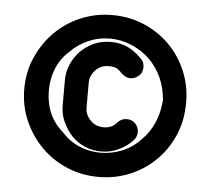

<svg xmlns="http://www.w3.org/2000/svg" viewBox="-42 -606 643 585"><g transform="rotate(5 279.5 -313.5)"><path d="M279 -561Q331 -561 376 -542Q421 -523 454.5 -489.5Q488 -456 507 -411Q526 -366 526 -314Q526 -261 507 -216Q488 -171 454.5 -137.5Q421 -104 376 -85Q331 -66 279 -66Q228 -66 183 -85Q138 -104 104.5 -137.5Q71 -171 51 -216Q31 -261 31 -314Q31 -366 51 -411Q71 -456 104.5 -489.5Q138 -523 183 -542Q228 -561 279 -561ZM279 -489Q243 -489 211.5 -475Q180 -461 158 -438Q132 -415 119 -383.5Q106 -352 106 -316Q106 -239 159 -193Q182 -167 213 -153.5Q244 -140 279 -140Q313 -140 345 -153Q377 -166 401 -192Q449 -239 455 -316Q449 -390 401 -438Q378 -461 345.5 -475Q313 -489 279 -489ZM322 -236Q334 -249 350 -249Q364 -249 374 -241Q387 -229 387 -212Q387 -199 378 -188Q361 -169 335.5 -156.5Q310 -144 281 -144Q228 -144 190 -182Q173 -201 162.5 -224Q152 -247 152 -273V-350Q152 -377 162.5 -400.5Q173 -424 190 -441Q207 -458 230 -468.5Q253 -479 281 -479Q301 -479 316.5 -474.5Q332 -470 343.5 -463Q355 -456 363 -449Q371 -442 377 -436Q387 -426 387 -411Q387 -403 384 -395.5Q381 -388 374 -383Q363 -374 350 -374Q342 -374 334.5 -378Q327 -382 322 -387Q318 -392 309.5 -398.5Q301 -405 281 -405Q258 -405 242 -389Q234 -381 229.5 -371Q225 -361 225 -350V-273Q225 -251 242 -234Q258 -218 282 -218Q293 -218 303.5 -222Q314 -226 322 -236Z"/></g></svg>

Font: VDS
Style: Bold
Weight: 700
Designer: artmaker
Foundry: artmaker
Version: Version 1.000 2009 initial release